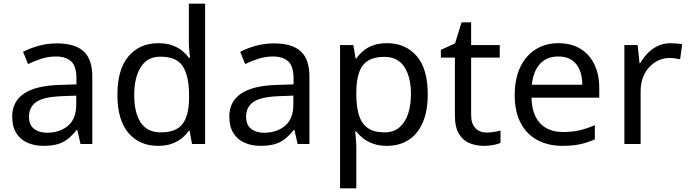

<svg xmlns="http://www.w3.org/2000/svg" viewBox="-20 -780 3730 1040"><path d="M288 -545Q386 -545 433 -502Q480 -459 480 -365V0H416L399 -76H395Q372 -47 347.5 -27.5Q323 -8 291.5 1Q260 10 215 10Q167 10 128.5 -7Q90 -24 68 -59.5Q46 -95 46 -149Q46 -229 109 -272.5Q172 -316 303 -320L394 -323V-355Q394 -422 365 -448Q336 -474 283 -474Q241 -474 203 -461.5Q165 -449 132 -433L105 -499Q140 -518 188 -531.5Q236 -545 288 -545ZM314 -259Q214 -255 175.5 -227Q137 -199 137 -148Q137 -103 164.5 -82Q192 -61 235 -61Q303 -61 348 -98.5Q393 -136 393 -214V-262Z M836 10Q736 10 676 -59.5Q616 -129 616 -267Q616 -405 676.5 -475.5Q737 -546 837 -546Q879 -546 910 -535.5Q941 -525 964 -507Q987 -489 1003 -467H1009Q1008 -480 1005.5 -505.5Q1003 -531 1003 -546V-760H1091V0H1020L1007 -72H1003Q987 -49 964 -30.5Q941 -12 909.5 -1Q878 10 836 10ZM850 -63Q935 -63 969.5 -109.5Q1004 -156 1004 -250V-266Q1004 -366 971 -419.5Q938 -473 849 -473Q778 -473 742.5 -416.5Q707 -360 707 -265Q707 -169 742.5 -116Q778 -63 850 -63Z M1464 -545Q1562 -545 1609 -502Q1656 -459 1656 -365V0H1592L1575 -76H1571Q1548 -47 1523.5 -27.5Q1499 -8 1467.5 1Q1436 10 1391 10Q1343 10 1304.5 -7Q1266 -24 1244 -59.5Q1222 -95 1222 -149Q1222 -229 1285 -272.5Q1348 -316 1479 -320L1570 -323V-355Q1570 -422 1541 -448Q1512 -474 1459 -474Q1417 -474 1379 -461.5Q1341 -449 1308 -433L1281 -499Q1316 -518 1364 -531.5Q1412 -545 1464 -545ZM1490 -259Q1390 -255 1351.5 -227Q1313 -199 1313 -148Q1313 -103 1340.5 -82Q1368 -61 1411 -61Q1479 -61 1524 -98.5Q1569 -136 1569 -214V-262Z M2077 -546Q2176 -546 2236.5 -477Q2297 -408 2297 -269Q2297 -178 2269.5 -115.5Q2242 -53 2192.5 -21.5Q2143 10 2076 10Q2035 10 2003 -1Q1971 -12 1948.5 -29.5Q1926 -47 1910 -68H1904Q1906 -51 1908 -25Q1910 1 1910 20V240H1822V-536H1894L1906 -463H1910Q1926 -486 1948.5 -505Q1971 -524 2002.5 -535Q2034 -546 2077 -546ZM2061 -472Q2007 -472 1974 -451.5Q1941 -431 1926 -390Q1911 -349 1910 -286V-269Q1910 -203 1924 -157Q1938 -111 1971.5 -87Q2005 -63 2063 -63Q2112 -63 2143.5 -90Q2175 -117 2190.5 -163.5Q2206 -210 2206 -270Q2206 -362 2170.5 -417Q2135 -472 2061 -472Z M2616 -62Q2636 -62 2657 -65.5Q2678 -69 2691 -73V-6Q2677 1 2651 5.5Q2625 10 2601 10Q2559 10 2523.5 -4.5Q2488 -19 2466 -55Q2444 -91 2444 -156V-468H2368V-510L2445 -545L2480 -659H2532V-536H2687V-468H2532V-158Q2532 -109 2555.5 -85.5Q2579 -62 2616 -62Z M3005 -546Q3074 -546 3123.5 -516Q3173 -486 3199.5 -431.5Q3226 -377 3226 -304V-251H2859Q2861 -160 2905.5 -112.5Q2950 -65 3030 -65Q3081 -65 3120.5 -74.5Q3160 -84 3202 -102V-25Q3161 -7 3121 1.5Q3081 10 3026 10Q2950 10 2891.5 -21Q2833 -52 2800.5 -113.5Q2768 -175 2768 -264Q2768 -352 2797.5 -415Q2827 -478 2880.5 -512Q2934 -546 3005 -546ZM3004 -474Q2941 -474 2904.5 -433.5Q2868 -393 2861 -321H3134Q3134 -367 3120 -401Q3106 -435 3077.5 -454.5Q3049 -474 3004 -474Z M3612 -546Q3627 -546 3644.5 -544.5Q3662 -543 3675 -540L3664 -459Q3651 -462 3635.5 -464Q3620 -466 3606 -466Q3575 -466 3547 -453Q3519 -440 3497 -416.5Q3475 -393 3462.5 -360Q3450 -327 3450 -286V0H3362V-536H3434L3444 -438H3448Q3465 -468 3489 -492.5Q3513 -517 3544 -531.5Q3575 -546 3612 -546Z"/></svg>

Font: ukorean15
Style: Book
Weight: 400
Designer: Jelle Bosma - Monotype Design Team
Foundry: Monotype Imaging Inc.
Version: Version 2.003